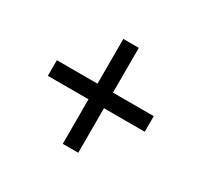

<svg xmlns="http://www.w3.org/2000/svg" viewBox="-113 -660 851 810"><g transform="rotate(30 312.5 -255.5)"><path d="M274.5 0V-217H76.5V-293H274.5V-511H349.9V-293H548.5V-217H349.9V0Z"/></g></svg>

Font: Archivo SemiBold
Style: Regular
Weight: 600
Designer: Hector Gatti
Foundry: Omnibus-Type
Version: Version 2.001